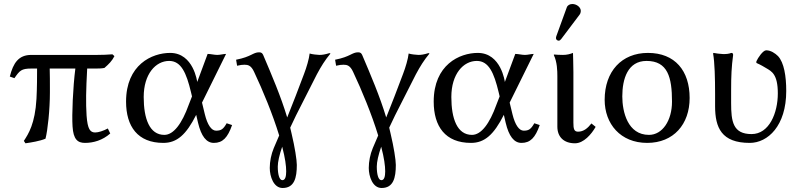

<svg xmlns="http://www.w3.org/2000/svg" viewBox="-20 -703 3986 958"><path d="M136 -361H165C165 -326 165 -266 162 -210C155 -86 122 -35 99 0L107 12C135 8 179 1 207 -11C218 -53 229 -156 229 -242C229 -249 229 -256 229 -264C229 -295 229 -329 228 -361H356C344 -268 338 -130 342 -72C346 -8 367 10 404 10C446 10 492 -3 530 -37L518 -62C496 -50 471 -42 455 -42C430 -42 417 -58 412 -126C408 -192 409 -250 415 -361H454C470 -361 486 -361 501 -364C523 -383 539 -399 551 -423L541 -432C515 -430 490 -429 464 -429H136C73 -429 46 -389 29 -321L52 -313C78 -351 87 -361 136 -361Z M988 -191 1108 -434C1095 -434 1079 -429 1064 -429C1049 -429 1031 -434 1016 -434L964 -294C964 -294 946 -439 829 -439C738 -439 609 -380 609 -196C609 -72 667 10 795 10C863 10 909 -31 959 -130L968 -91C984 -23 1010 10 1047 10C1091 10 1116 -16 1138 -79L1111 -88C1094 -58 1083 -51 1058 -51C1035 -51 1015 -80 1002 -133ZM938 -222 922 -181C888 -86 846 -30 800 -30C726 -30 697 -111 697 -219C697 -334 757 -399 824 -399C884 -399 910 -339 933 -243Z M1326 135C1326 177 1345 235 1390 235C1449 235 1461 184 1461 120C1461 95 1451 31 1435 -36C1433 -46 1430 -56 1428 -66C1437 -86 1447 -107 1457 -127L1561 -332C1583 -373 1601 -402 1629 -436L1624 -438C1601 -431 1588 -429 1574 -429C1566 -429 1536 -432 1525 -436C1522 -409 1510 -368 1497 -334C1470 -261 1439 -182 1413 -117C1381 -223 1336 -328 1293 -429C1289 -437 1285 -442 1273 -442C1242 -442 1235 -420 1158 -405L1163 -375C1180 -379 1189 -380 1200 -380C1217 -380 1233 -377 1248 -344C1291 -253 1341 -132 1373 -27L1346 36C1333 67 1326 103 1326 135ZM1388 29C1403 86 1408 125 1408 152C1408 178 1403 196 1389 196C1374 196 1366 168 1366 128C1366 105 1374 70 1388 29Z M1820 135C1820 177 1839 235 1884 235C1943 235 1955 184 1955 120C1955 95 1945 31 1929 -36C1927 -46 1924 -56 1922 -66C1931 -86 1941 -107 1951 -127L2055 -332C2077 -373 2095 -402 2123 -436L2118 -438C2095 -431 2082 -429 2068 -429C2060 -429 2030 -432 2019 -436C2016 -409 2004 -368 1991 -334C1964 -261 1933 -182 1907 -117C1875 -223 1830 -328 1787 -429C1783 -437 1779 -442 1767 -442C1736 -442 1729 -420 1652 -405L1657 -375C1674 -379 1683 -380 1694 -380C1711 -380 1727 -377 1742 -344C1785 -253 1835 -132 1867 -27L1840 36C1827 67 1820 103 1820 135ZM1882 29C1897 86 1902 125 1902 152C1902 178 1897 196 1883 196C1868 196 1860 168 1860 128C1860 105 1868 70 1882 29Z M2523 -191 2643 -434C2630 -434 2614 -429 2599 -429C2584 -429 2566 -434 2551 -434L2499 -294C2499 -294 2481 -439 2364 -439C2273 -439 2144 -380 2144 -196C2144 -72 2202 10 2330 10C2398 10 2444 -31 2494 -130L2503 -91C2519 -23 2545 10 2582 10C2626 10 2651 -16 2673 -79L2646 -88C2629 -58 2618 -51 2593 -51C2570 -51 2550 -80 2537 -133ZM2473 -222 2457 -181C2423 -86 2381 -30 2335 -30C2261 -30 2232 -111 2232 -219C2232 -334 2292 -399 2359 -399C2419 -399 2445 -339 2468 -243Z M2761 -322V-71C2761 -20 2793 12 2849 12C2892 12 2931 -33 2952 -70L2931 -87C2912 -63 2892 -46 2864 -46C2844 -46 2841 -61 2841 -91V-343C2841 -375 2839 -439 2839 -439C2824 -433 2808 -429 2789 -429C2777 -429 2751 -430 2745 -431L2743 -429C2760 -394 2761 -350 2761 -322ZM2836 -683C2823 -683 2812 -677 2808 -666L2756 -523C2755 -520 2754 -516 2754 -513C2754 -506 2760 -500 2768 -500C2772 -500 2777 -504 2780 -508L2872 -630C2876 -635 2878 -643 2878 -648C2878 -668 2856 -683 2836 -683Z M2997 -205C2997 -85 3076 10 3209 10C3341 10 3421 -83 3421 -214C3421 -350 3348 -439 3213 -439C3082 -439 2997 -347 2997 -205ZM3206 -399C3312 -399 3333 -317 3333 -196C3333 -101 3285 -30 3218 -30C3112 -30 3085 -145 3085 -222C3085 -309 3112 -399 3206 -399Z M3628 -251C3628 -326 3630 -368 3638 -429C3638 -436 3635 -439 3629 -439C3604 -429 3569 -434 3540 -439L3538 -436C3546 -393 3548 -310 3548 -235V-173C3548 -66 3580 10 3721 10C3811 10 3903 -75 3903 -249C3903 -323 3892 -391 3862 -423C3848 -437 3826 -452 3803 -452C3787 -452 3762 -415 3754 -397C3754 -397 3754 -389 3754 -389C3779 -378 3791 -370 3803 -363C3830 -347 3861 -333 3861 -237C3861 -139 3818 -34 3730 -34C3637 -34 3628 -97 3628 -189Z"/></svg>

Font: Libertinus Sans
Style: Regular
Weight: 400
Designer: Philipp H. Poll, Khaled Hosny
Foundry: Caleb Maclennan
Version: Version 7.050;RELEASE